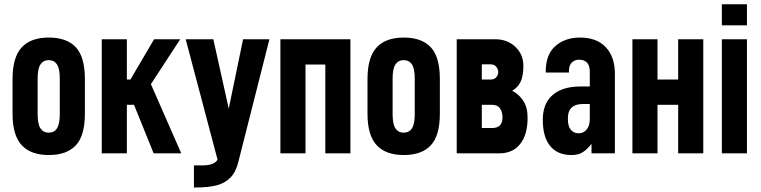

<svg xmlns="http://www.w3.org/2000/svg" viewBox="-20 -710 3522 889"><path d="M38.1 -182.6V-344.7Q38.1 -445.3 81.1 -491.2Q123 -536.1 206.1 -536.1Q289.1 -536.1 331.1 -491.2Q373 -446.3 373 -344.7V-182.6Q373 -82 331.1 -37.1Q289.1 7.8 206.1 7.8Q123 7.8 81.1 -37.1Q38.1 -83 38.1 -182.6ZM256.8 -181.6V-345.7Q256.8 -391.6 244.1 -411.1Q231.4 -431.6 205.1 -431.6Q180.7 -431.6 167 -411.1Q154.3 -391.6 154.3 -345.7V-181.6Q154.3 -135.7 167 -116.2Q180.7 -95.7 205.1 -95.7Q231.4 -95.7 244.1 -116.2Q256.8 -135.7 256.8 -181.6Z M451.2 -528.3H567.4V-341.8H584L693.4 -528.3H814.5L678.7 -320.3L819.3 0H691.4L600.6 -224.6H567.4V0H451.2Z M1227.5 -528.3 1084 38.1Q1072.3 86.9 1046.9 112.3Q1022.5 137.7 982.4 148.4Q944.3 158.2 881.8 158.2H877.9V55.7H919.9Q971.7 55.7 987.3 29.3L839.8 -528.3H967.8L1039.1 -207L1105.5 -528.3Z M1278.3 -528.3H1602.5V0H1486.3V-411.1H1394.5V0H1278.3Z M1681.6 -182.6V-344.7Q1681.6 -445.3 1724.6 -491.2Q1766.6 -536.1 1849.6 -536.1Q1932.6 -536.1 1974.6 -491.2Q2016.6 -446.3 2016.6 -344.7V-182.6Q2016.6 -82 1974.6 -37.1Q1932.6 7.8 1849.6 7.8Q1766.6 7.8 1724.6 -37.1Q1681.6 -83 1681.6 -182.6ZM1900.4 -181.6V-345.7Q1900.4 -391.6 1887.7 -411.1Q1875 -431.6 1848.6 -431.6Q1824.2 -431.6 1810.5 -411.1Q1797.9 -391.6 1797.9 -345.7V-181.6Q1797.9 -135.7 1810.5 -116.2Q1824.2 -95.7 1848.6 -95.7Q1875 -95.7 1887.7 -116.2Q1900.4 -135.7 1900.4 -181.6Z M2094.7 0V-528.3H2272.5Q2329.1 -528.3 2366.2 -493.2Q2403.3 -458 2403.3 -405.3Q2403.3 -358.4 2390.6 -331.5Q2377.9 -304.7 2351.6 -290Q2381.8 -274.4 2402.3 -244.1Q2422.9 -213.9 2422.9 -165Q2422.9 -86.9 2388.7 -43.5Q2354.5 0 2292 0ZM2258.8 -224.6H2210.9V-117.2H2258.8Q2306.6 -117.2 2306.6 -166Q2306.6 -191.4 2295.4 -208Q2284.2 -224.6 2258.8 -224.6ZM2252 -412.1H2210.9V-341.8H2252Q2269.5 -341.8 2278.3 -353Q2287.1 -364.3 2287.1 -377Q2287.1 -387.7 2278.3 -399.9Q2269.5 -412.1 2252 -412.1Z M2827.1 -368.2V0H2718.8V-43.9Q2697.3 -16.6 2677.7 -4.9Q2659.2 7.8 2626 7.8Q2560.5 7.8 2526.4 -35.2Q2493.2 -77.1 2493.2 -155.3Q2493.2 -230.5 2538.1 -269.5Q2584 -309.6 2667 -309.6H2710.9V-377Q2710.9 -406.2 2698.2 -419.9Q2684.6 -433.6 2662.1 -433.6Q2640.6 -433.6 2627 -419.9Q2614.3 -407.2 2614.3 -381.8V-374H2506.8V-377.9Q2506.8 -457 2550.8 -496.1Q2595.7 -536.1 2665 -536.1Q2743.2 -536.1 2785.2 -491.2Q2827.1 -446.3 2827.1 -368.2ZM2710.9 -158.2V-228.5H2680.7Q2644.5 -228.5 2627.9 -212.9Q2609.4 -197.3 2609.4 -160.2Q2609.4 -126 2622.1 -110.4Q2635.7 -92.8 2660.2 -92.8Q2681.6 -92.8 2696.3 -110.4Q2710.9 -127.9 2710.9 -158.2Z M3120.1 0V-224.6H3024.4V0H2908.2V-528.3H3024.4V-341.8H3120.1V-528.3H3236.3V0Z M3322.3 -528.3H3438.5V0H3322.3ZM3322.3 -690.4H3438.5V-592.8H3322.3Z"/></svg>

Font: Dinish Condensed
Style: Bold
Weight: 700
Width: 3
Designer: Bert Driehuis
Foundry: Playbeing
Version: Version 3.006; git-39231f3c-release